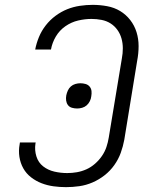

<svg xmlns="http://www.w3.org/2000/svg" viewBox="-20 -763 640 791"><path d="M252 8Q226 8 200.5 4.5Q175 1 151.5 -8Q128 -17 108 -32.5Q88 -48 76 -69.5Q64 -91 60 -116.5Q56 -142 61 -169L62 -176H127L126 -171Q122 -144 130 -118.5Q138 -93 158 -77.5Q178 -62 204 -56Q230 -50 257 -50Q277 -50 297 -53.5Q317 -57 336 -65.5Q355 -74 371.5 -88.5Q388 -103 400 -120.5Q412 -138 418.5 -157.5Q425 -177 428 -196L482 -522Q486 -543 486 -564Q486 -585 480.5 -604.5Q475 -624 463.5 -640Q452 -656 435.5 -666.5Q419 -677 398.5 -681Q378 -685 357 -685Q330 -685 302 -678.5Q274 -672 249.5 -655Q225 -638 210 -612.5Q195 -587 190 -559H125Q130 -585 140.5 -610.5Q151 -636 168.5 -658.5Q186 -681 209 -698Q232 -715 257 -725Q282 -735 309 -739Q336 -743 362 -743Q392 -743 421.5 -737.5Q451 -732 475 -717.5Q499 -703 516.5 -680.5Q534 -658 542.5 -630.5Q551 -603 551 -573Q551 -543 545 -512L492 -187Q487 -160 477.5 -133.5Q468 -107 451 -83Q434 -59 411 -41Q388 -23 361.5 -11.5Q335 0 307 4Q279 8 252 8ZM298 -316Q287 -316 276.5 -319Q266 -322 260 -330Q254 -338 252.5 -348.5Q251 -359 253 -370Q255 -380 259.5 -390Q264 -400 272 -407Q280 -414 290.5 -417Q301 -420 311 -420Q322 -420 332.5 -417Q343 -414 349.5 -406Q356 -398 357 -387.5Q358 -377 356 -366Q355 -356 350 -346Q345 -336 337 -329Q329 -322 318.5 -319Q308 -316 298 -316Z"/></svg>

Font: Iosevka Light Extended
Style: Italic
Weight: 300
Width: 7
Italic angle: -9°
Monospace: yes
Designer: Belleve Invis
Foundry: Belleve Invis
Version: Version 32.5.0; ttfautohint (v1.8.4)